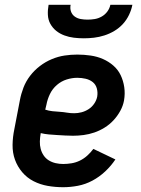

<svg xmlns="http://www.w3.org/2000/svg" viewBox="-20 -770 590 802"><path d="M244 12Q211 12 179.5 6.5Q148 1 120.5 -13Q93 -27 73 -50.5Q53 -74 42.5 -103Q32 -132 32.5 -165Q33 -198 40 -231L63 -351Q68 -378 78 -404Q88 -430 105.5 -453Q123 -476 146.5 -494Q170 -512 196.5 -523Q223 -534 249.5 -538Q276 -542 303 -542Q331 -542 358.5 -538Q386 -534 410 -523.5Q434 -513 453.5 -496Q473 -479 484 -456Q495 -433 499 -406Q503 -379 498 -350Q494 -328 482.5 -307Q471 -286 454.5 -268Q438 -250 417 -237Q396 -224 374 -216.5Q352 -209 329.5 -206Q307 -203 285 -203Q268 -203 251.5 -204Q235 -205 217.5 -206Q200 -207 183.5 -208.5Q167 -210 150 -214V-213Q147 -196 146.5 -179.5Q146 -163 150 -148Q154 -133 162.5 -120.5Q171 -108 184 -100Q197 -92 212.5 -88.5Q228 -85 244 -85Q261 -85 279 -88Q297 -91 313.5 -99Q330 -107 344 -119.5Q358 -132 370 -148L462 -104Q444 -77 419.5 -54Q395 -31 366 -15.5Q337 0 305.5 6Q274 12 244 12ZM290 -297Q305 -297 320.5 -301Q336 -305 350 -314Q364 -323 373.5 -337Q383 -351 386 -366Q389 -384 384.5 -400.5Q380 -417 367.5 -427Q355 -437 338 -441Q321 -445 303 -445Q281 -445 258.5 -438Q236 -431 217.5 -415Q199 -399 188.5 -377Q178 -355 174 -333L169 -312Q184 -307 199 -305.5Q214 -304 229.5 -303Q245 -302 259.5 -299.5Q274 -297 290 -297ZM330 -610Q309 -610 288.5 -612.5Q268 -615 249 -622Q230 -629 215 -641Q200 -653 190.5 -670Q181 -687 180 -708Q179 -729 183 -750H275Q272 -735 276.5 -722Q281 -709 292 -701Q303 -693 317 -690.5Q331 -688 346 -688Q361 -688 376 -690.5Q391 -693 405 -701Q419 -709 428.5 -722Q438 -735 441 -750H533Q529 -729 519 -708Q509 -687 493.5 -670Q478 -653 458 -641Q438 -629 416 -622Q394 -615 372.5 -612.5Q351 -610 330 -610Z"/></svg>

Font: Lode Term
Style: Bold Italic
Weight: 700
Italic angle: -11°
Monospace: yes
Designer: Belleve Invis
Foundry: Belleve Invis
Version: Version 29.2.0